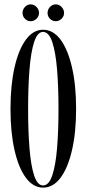

<svg xmlns="http://www.w3.org/2000/svg" viewBox="-20 -847 396 878"><path d="M177 11Q132 11 98.5 -34Q65 -79 46.5 -160Q28 -241 28 -349Q28 -457.5 46.5 -539Q65 -620.5 98.5 -665.8Q132 -711 177 -711Q223 -711 256.8 -665.8Q290.5 -620.5 309.2 -539Q328 -457.5 328 -349Q328 -241 309.2 -160Q290.5 -79 256.8 -34Q223 11 177 11ZM177 1Q203.5 1 219 -45Q234.5 -91 241 -170.2Q247.5 -249.5 247.5 -349Q247.5 -449 241 -528.5Q234.5 -608 219 -654.5Q203.5 -701 177 -701Q151 -701 136 -654.5Q121 -608 114.8 -528.5Q108.5 -449 108.5 -349Q108.5 -249.5 114.8 -170.2Q121 -91 136 -45Q151 1 177 1ZM235.5 -750Q219.5 -750 208.5 -761.2Q197.5 -772.5 197.5 -787.5Q197.5 -803.5 208.5 -815.2Q219.5 -827 235.5 -827Q250 -827 261.5 -815.2Q273 -803.5 273 -787.5Q273 -772.5 261.5 -761.2Q250 -750 235.5 -750ZM120 -750Q105 -750 94 -761.2Q83 -772.5 83 -787.5Q83 -803.5 94 -815.2Q105 -827 120 -827Q135.5 -827 147 -815.2Q158.5 -803.5 158.5 -787.5Q158.5 -772.5 147 -761.2Q135.5 -750 120 -750Z"/></svg>

Font: Imbue 100pt
Style: Regular
Weight: 400
Designer: Tyler Finck
Foundry: Etcetera Type Company
Version: Version 1.102; ttfautohint (v1.8.3)